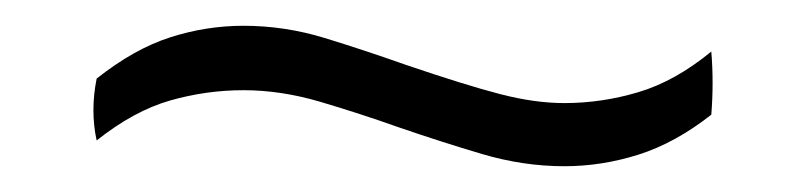

<svg xmlns="http://www.w3.org/2000/svg" viewBox="-20 -327 621 149"><path d="M532 -287Q534 -263 532 -238Q504 -216 475.5 -207Q447 -198 418 -198Q386 -198 354 -207.5Q322 -217 290 -228Q259 -239 228.5 -248Q198 -257 169 -257Q140 -257 112 -249Q84 -241 55 -218Q50 -241 55 -266Q84 -289 112 -298Q140 -307 169 -307Q201 -307 232 -297.5Q263 -288 294 -277Q341 -261 368 -254Q395 -247 418 -247Q447 -247 475.5 -255.5Q504 -264 532 -287Z"/></svg>

Font: Castoro
Style: Italic
Weight: 400
Italic angle: -11°
Designer: John Hudson with Paul Hanslow, assisted by Kaja Sojewska.
Foundry: Tiro Typeworks Ltd.
Version: Version 2.04